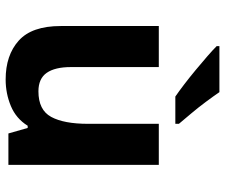

<svg xmlns="http://www.w3.org/2000/svg" viewBox="-80 -726 816 697"><g transform="rotate(90 328.5 -378.0)"><path d="M579 -546V0H465L445 -70H437Q411 -28 365.5 -9Q320 10 269 10Q181 10 128 -37.5Q75 -85 75 -190V-546H224V-227Q224 -169 245 -139Q266 -109 312 -109Q380 -109 405 -155.5Q430 -202 430 -289V-546ZM315 -766Q330 -744 350.5 -716.5Q371 -689 392.5 -663.5Q414 -638 430 -619V-606H331Q312 -619 286.5 -638.5Q261 -658 234.5 -680Q208 -702 185 -722Q162 -742 148 -756V-766Z"/></g></svg>

Font: Noto Sans Sundanese
Style: Bold
Weight: 700
Version: Version 2.003